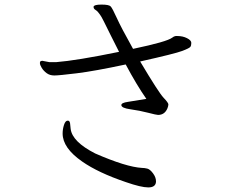

<svg xmlns="http://www.w3.org/2000/svg" viewBox="-20 -774 1040 837"><path d="M660 19Q658 43 626.5 43Q595 43 529 20Q408 -21 338 -70Q253 -129 253 -192Q253 -211 259 -229.5Q265 -248 275 -248H277Q284 -247 285.5 -236Q287 -225 288 -212Q295 -156 395 -105Q530 -46 599 -42Q610 -42 622 -39Q634 -36 647 -18.5Q660 -1 660 16ZM388 -745Q390 -754 422.5 -754Q455 -754 462.5 -746Q470 -738 489 -696Q508 -654 560 -561Q708 -592 731 -610Q738 -616 746 -617H753Q777 -617 795.5 -607.5Q814 -598 814 -587Q814 -576 810 -570Q806 -564 774.5 -552Q743 -540 591 -506Q672 -370 693 -348Q714 -326 714 -319Q714 -312 710 -302Q698 -273 669 -273Q662 -273 625.5 -282.5Q589 -292 549 -297.5Q509 -303 509 -316Q509 -326 538 -330L618 -343Q576 -403 528 -493Q392 -464 314.5 -454.5Q237 -445 217 -445Q197 -445 183.5 -455Q170 -465 162 -478Q154 -491 154 -499Q154 -507 159 -508L164 -509L196 -503H224Q314 -510 499 -548Q482 -581 463.5 -618.5Q445 -656 433 -680Q421 -704 416 -710Q411 -716 407.5 -721Q404 -726 396 -731Q388 -736 388 -743Z"/></svg>

Font: LXGW WenKai
Style: Regular
Weight: 400
Designer: LXGW / Fontworks Inc.
Foundry: LXGW / Fontworks Inc.
Version: Version 1.520; June 14, 2025